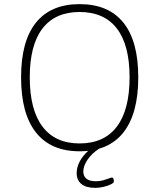

<svg xmlns="http://www.w3.org/2000/svg" viewBox="-20 -726 771 929"><path d="M365 6Q226 6 154 -85Q82 -176 82 -352Q82 -527 154 -616.5Q226 -706 365 -706Q505 -706 577 -616.5Q649 -527 649 -352Q649 -176 577 -85Q505 6 365 6ZM365 -32Q484 -32 545.5 -113.5Q607 -195 607 -352Q607 -508 545.5 -588Q484 -668 365 -668Q247 -668 185.5 -588Q124 -508 124 -352Q124 -195 185.5 -113.5Q247 -32 365 -32ZM442 183Q396 183 373.5 164Q351 145 351 112Q351 88 361.5 64Q372 40 393.5 17Q415 -6 448 -27L460 -7Q423 17 403 47.5Q383 78 383 104Q383 126 398 138.5Q413 151 444 151Q463 151 479 146.5Q495 142 506.5 137.5Q518 133 522 133Q525 133 527 135.5Q529 138 530 142Q531 146 531 152Q531 159 516.5 166Q502 173 481.5 178Q461 183 442 183Z"/></svg>

Font: Asap Thin
Style: Regular
Weight: 250
Designer: Pablo Cosgaya
Foundry: Omnibus-Type
Version: Version 3.001